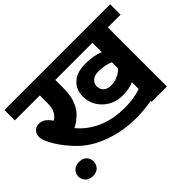

<svg xmlns="http://www.w3.org/2000/svg" viewBox="-151 -893 1230 1230"><g transform="rotate(-45 464.0 -278.5)"><path d="M543 -93.8Q621.1 -93.8 688.5 -116.2V-177.7Q646 -159.2 586.4 -159.2Q508.3 -159.2 454.8 -210.7Q401.4 -262.2 401.4 -335Q401.4 -396.5 442.6 -434.8Q483.9 -473.1 560.5 -473.1Q634.8 -473.1 688.5 -451.2V-535.2H352.1V-460.4Q352.1 -423.3 346.4 -393.1Q340.8 -362.8 326.7 -332.5Q312.5 -302.2 285.9 -276.4Q259.3 -250.5 220.2 -230Q231.4 -217.8 242.2 -206.5Q355 -93.8 543 -93.8ZM576.7 -256.8Q642.6 -256.8 688.5 -302.7V-358.9Q641.6 -378.9 585.4 -378.9Q549.8 -378.9 530 -361.1Q510.3 -343.3 510.3 -318.4Q510.3 -291.5 528.8 -274.2Q547.4 -256.8 576.7 -256.8ZM18.6 6.8Q18.6 -19 36.9 -37.8Q55.2 -56.6 87.9 -56.6Q121.6 -56.6 139.4 -37.8Q157.2 -19 157.2 6.8Q157.2 32.7 139.4 52Q121.6 71.3 87.9 71.3Q55.7 71.3 37.1 52.2Q18.6 33.2 18.6 6.8ZM688.5 0V-8.8Q622.6 4.9 546.9 4.9Q429.2 4.9 324.2 -32.7Q219.2 -70.3 151.9 -137.7Q76.2 -212.9 35.2 -296.4Q19.5 -328.6 19.5 -351.1Q19.5 -376.5 36.1 -394Q52.7 -411.6 77.1 -411.6Q101.6 -411.6 119.4 -400.4Q137.2 -389.2 158.2 -361.3L160.6 -357.4Q188.5 -375 200.2 -401.4Q211.9 -427.7 211.9 -468.3V-535.2H-14.6V-629.4H943.4V-535.2H828.1V0Z"/></g></svg>

Font: Khula Bold
Style: Regular
Weight: 700
Designer: Erin McLaughlin, Steve Matteson
Version: Version 1.000;PS 1.0;hotconv 1.0.72;makeotf.lib2.5.5900